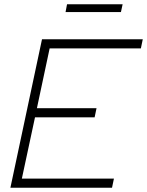

<svg xmlns="http://www.w3.org/2000/svg" viewBox="-20 -885 693 905"><path d="M29 0 178 -700H653L644 -657H214L154 -375H435L426 -332H145L83 -43H517L508 0ZM289 -828 296 -865H558L550 -828Z"/></svg>

Font: Red Hat Display
Style: Italic
Weight: 300
Italic angle: -12°
Designer: Pentagram, MCKL
Foundry: Pentagram, MCKL
Version: Version 1.023